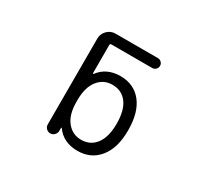

<svg xmlns="http://www.w3.org/2000/svg" viewBox="-151 -1000 1303 1216"><g transform="rotate(30 500.0 -392.0)"><path d="M664.1 -283.2Q664.1 -381.8 625.5 -433.1Q586.9 -484.4 518.6 -484.4Q454.1 -484.4 414.1 -433.6Q374 -382.8 374 -290V-276.4Q374 -183.6 414.6 -133.3Q455.1 -83 518.6 -83Q585.9 -83 625 -134.8Q664.1 -186.5 664.1 -283.2ZM376 -86.9Q375 -87.9 373.5 -87.4Q372.1 -86.9 372.1 -85V-61.5Q371.1 -44.9 358.9 -32.7Q346.7 -20.5 329.6 -20.5Q312.5 -20.5 300.3 -32.7Q288.1 -44.9 288.1 -62.5V-689.5Q288.1 -724.6 313 -749.5Q337.9 -774.4 373 -774.4H682.6Q697.3 -774.4 708 -763.7Q718.8 -752.9 718.8 -738.3Q718.8 -723.6 708 -712.9Q697.3 -702.1 682.6 -702.1H383.8Q374 -702.1 374 -692.4V-486.3Q374 -484.4 376 -483.4Q377.9 -482.4 379.9 -484.4Q433.6 -556.6 534.2 -557.6Q633.8 -557.6 690.9 -486.3Q748 -415 748 -283.2Q748 -154.3 689.9 -82.5Q631.8 -10.7 534.2 -10.7Q429.7 -10.7 376 -86.9Z"/></g></svg>

Font: Rounded-X Mgen+ 1m regular
Style: Regular
Weight: 400
Designer: [Source Han Sans]
Ryoko NISHIZUKA  (kana & ideographs); Paul D. Hunt (Latin, Greek & Cyrillic); Wenlong ZHANG  (bopomofo
Version: Version 1.059.20150602